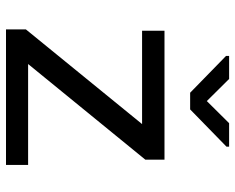

<svg xmlns="http://www.w3.org/2000/svg" viewBox="-92 -692 784 640"><g transform="rotate(90 300.0 -372.0)"><path d="M529.8 -73.7V0H78.1V-66.4L393.6 -453.6H82.5V-528.3H512.2V-464.4L193.4 -73.7ZM468.8 -743.7V-734.9L344.7 -613.8H289.1L166.5 -733.4V-743.7H243.2L316.9 -669.4L390.6 -743.7Z"/></g></svg>

Font: RobotoMono-Regular
Style: Regular
Weight: 400
Designer: Google
Version: Version 2.000985; 2015; ttfautohint (v1.3)